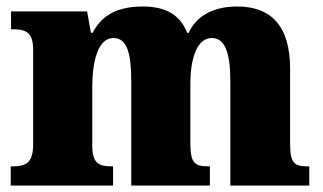

<svg xmlns="http://www.w3.org/2000/svg" viewBox="-20 -571 994 591"><path d="M13 0H328V-59H324C283 -59 264 -69 264 -124V-303C264 -383 282 -454 329 -454C372 -454 384 -405 384 -320V0H626V-59H622C580 -59 566 -68 566 -129V-314C566 -390 586 -454 632 -454C674 -454 689 -405 689 -320V0H932V-59H928C886 -59 873 -68 873 -129V-359C873 -493 813 -551 710 -551C628 -551 581 -515 561 -470H556C535 -525 490 -551 420 -551C329 -551 289 -515 265 -470H260L248 -536H14V-481H18C59 -481 82 -472 82 -418V-127C82 -68 59 -59 17 -59H13Z"/></svg>

Font: Noto Serif Devanagari SemiCondensed Black
Style: Regular
Weight: 900
Width: 4
Designer: Universal Thirst, Indian Type Foundry and the Monotype Design Team
Foundry: Monotype Imaging Inc.
Version: Version 2.004